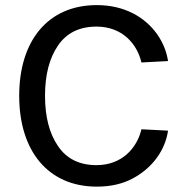

<svg xmlns="http://www.w3.org/2000/svg" viewBox="-20 -711 722 737"><path d="M152.8 -343.3C152.8 -423.3 169.4 -487.8 202.6 -536.1C235.4 -584.5 284.7 -608.9 350.6 -608.9C448.7 -608.9 506.3 -543 522.9 -471.2L625 -476.6C619.6 -513.2 605.5 -547.9 582.5 -580.6C535.6 -646 457 -691.4 351.6 -691.4C164.1 -691.4 53.7 -554.7 53.7 -343.3C53.7 -132.3 164.1 5.4 351.6 5.4C404.3 5.4 450.2 -4.9 489.3 -25.9C566.9 -66.9 614.7 -136.7 625 -209.5L522.9 -214.8C506.3 -143.6 448.7 -77.1 350.6 -77.1C284.7 -77.1 235.4 -101.6 202.6 -150.4C169.4 -198.7 152.8 -263.2 152.8 -343.3Z"/></svg>

Font: Estedad Medium
Style: Regular
Weight: 500
Designer: Amin Abedi
Version: Version 7.3